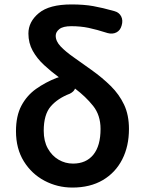

<svg xmlns="http://www.w3.org/2000/svg" viewBox="-20 -831 650 865"><path d="M306 14Q239 14 181 -16.5Q123 -47 87.5 -104Q52 -161 52 -240Q52 -309 76.5 -355Q101 -401 142.5 -430.5Q184 -460 235 -480L245 -483Q210 -509 178.5 -538Q147 -567 127.5 -602Q108 -637 108 -680Q108 -733 155 -772Q202 -811 302 -811Q358 -811 400 -803.5Q442 -796 495 -781Q517 -775 526 -757Q535 -739 528 -716Q522 -694 504.5 -685Q487 -676 465 -682Q415 -698 379 -705.5Q343 -713 301 -713Q264 -713 247.5 -700Q231 -687 231 -670Q231 -645 253.5 -621.5Q276 -598 312.5 -572.5Q349 -547 392 -516Q441 -481 479 -443.5Q517 -406 539 -359.5Q561 -313 561 -250Q561 -172 530.5 -112.5Q500 -53 443 -19.5Q386 14 306 14ZM318 -432Q314 -419 295 -409Q240 -388 208.5 -351.5Q177 -315 177 -242Q177 -195 195.5 -162Q214 -129 244 -111.5Q274 -94 309 -94Q368 -94 400.5 -134Q433 -174 433 -250Q433 -312 399.5 -354Q366 -396 318 -432Z"/></svg>

Font: Chiron GoRound TC SB
Style: Regular
Weight: 500
Designer: Ryoko NISHIZUKA 西塚涼子 (kana, bopomofo & ideographs); Paul D. Hunt (Latin, Greek & Cyrillic); Sandoll Communications 산돌커뮤니
Foundry: Adobe
Version: Version 1.000;hotconv 1.1.1;makeotfexe 2.6.0